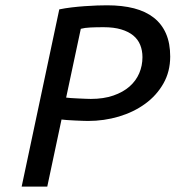

<svg xmlns="http://www.w3.org/2000/svg" viewBox="-20 -690 651 710"><path d="M60.1 0ZM199.2 -655.3Q220.2 -659.7 244.6 -662.6Q269 -665.5 293.2 -667.2Q317.4 -668.9 339.1 -669.7Q360.8 -670.4 376 -670.4Q432.1 -670.4 475.6 -659.2Q519 -647.9 548.8 -624.5Q578.6 -601.1 594 -565.4Q609.4 -529.8 609.4 -481Q609.4 -425.3 584.2 -381.1Q559.1 -336.9 516.8 -306.2Q474.6 -275.4 419.7 -259Q364.7 -242.7 305.2 -242.7Q299.3 -242.7 285.6 -243.2Q272 -243.7 256.6 -244.4Q241.2 -245.1 227.3 -246.1Q213.4 -247.1 207.5 -248L154.8 0H60.1ZM363.3 -589.4Q335.9 -589.4 314.5 -588.4Q293 -587.4 278.8 -583.5L224.6 -329.1Q229.5 -328.1 242.2 -327.4Q254.9 -326.7 269.5 -325.9Q284.2 -325.2 297.4 -324.7Q310.5 -324.2 315.9 -324.2Q363.3 -324.2 399.2 -336.7Q435.1 -349.1 459 -370.1Q482.9 -391.1 494.9 -419.2Q506.8 -447.3 506.8 -478.5Q506.8 -503.4 498.5 -523.9Q490.2 -544.4 472.7 -558.8Q455.1 -573.2 428 -581.3Q400.9 -589.4 363.3 -589.4Z"/></svg>

Font: PT Astra Sans
Style: Italic
Weight: 400
Italic angle: -16°
Designer: A.Korolkova, I. Chaeva
Foundry: ParaType Ltd
Version: Version 1.001; ttfautohint (v1.6)